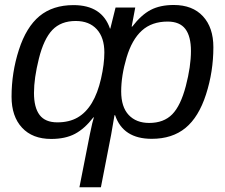

<svg xmlns="http://www.w3.org/2000/svg" viewBox="-20 -559 921 786"><path d="M691.4 -538.6Q768.1 -538.6 810.8 -492.4Q853.5 -446.3 853.5 -365.7Q853.5 -266.1 823.5 -172.9Q793.5 -79.6 739.3 -35.2Q685.1 9.3 601.1 9.3Q483.9 9.3 451.2 -87.4H448.7L435.1 -8.3L393.1 207.5H305.2L348.1 -10.3Q358.9 -63 364.3 -78.6H362.3Q326.7 -32.2 287.1 -11.2Q247.6 9.8 189.5 9.8Q112.8 9.8 70.1 -36.4Q27.3 -82.5 27.3 -163.1Q27.3 -262.2 57.4 -355.2Q87.4 -448.2 141.8 -493.2Q196.3 -538.1 280.8 -538.1Q397.5 -538.1 430.2 -441.9H431.6L453.1 -528.3H533.7L519 -450.2H521.5Q558.1 -498 596.7 -518.3Q635.3 -538.6 691.4 -538.6ZM666 -470.7Q601.6 -470.7 560.8 -433.8Q520 -397 498 -323Q476.1 -249 476.1 -184.6Q476.1 -121.1 506.8 -88.4Q537.6 -55.7 590.8 -55.7Q650.4 -55.7 685.1 -91.1Q719.7 -126.5 740.7 -206.8Q761.7 -287.1 761.7 -350.1Q761.7 -410.2 738.8 -440.4Q715.8 -470.7 666 -470.7ZM214.8 -58.1Q263.2 -58.1 297.6 -77.9Q332 -97.7 356 -137.5Q379.9 -177.2 393.6 -237.1Q407.2 -296.9 407.2 -344.2Q407.2 -405.3 376.2 -439.2Q345.2 -473.1 290 -473.1Q229.5 -473.1 194.3 -436.3Q159.2 -399.4 139.2 -319.1Q119.1 -238.8 119.1 -178.7Q119.1 -118.7 142.1 -88.4Q165 -58.1 214.8 -58.1Z"/></svg>

Font: Liberation Sans
Style: Italic
Weight: 400
Italic angle: -12°
Designer: Steve Matteson
Foundry: Ascender Corporation
Version: Version 2.1.5